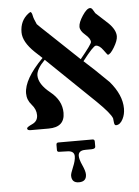

<svg xmlns="http://www.w3.org/2000/svg" viewBox="-59 -635 698 963"><g transform="rotate(-5 290.5 -154.0)"><path d="M556.2 -67.4Q556.2 -38.1 544.4 -15.1Q530.3 12.7 509.3 12.7Q501.5 12.7 500 -1.5Q497.6 -22 497.6 -22.9Q488.8 -48.3 423.8 -111.8Q398.4 -137.2 181.6 -345.2Q138.7 -302.2 138.2 -270.5Q138.2 -226.1 195.3 -180.4Q252.4 -134.8 252.4 -72.3Q252.4 0 171.4 0H80.1Q63.5 0 63.5 -10.3Q63.5 -16.6 91.3 -29.3Q119.1 -42 119.1 -72.3Q119.1 -101.6 96.4 -127Q73.7 -152.3 73.7 -185.5Q73.7 -256.8 171.4 -355.5Q157.2 -368.2 134.8 -389.6Q77.6 -444.3 77.6 -492.7Q77.6 -551.3 120.6 -584Q129.4 -590.3 131.8 -590.3Q138.2 -586.4 140.9 -571.3Q143.6 -556.2 157.2 -526.9Q161.1 -522 222.2 -464.8L361.8 -332.5Q420.4 -403.8 420.4 -414.1Q420.4 -431.6 395 -453.1Q369.6 -474.6 369.6 -495.1Q369.6 -516.6 391.8 -550.3Q414.1 -584 430.2 -584Q438 -584 443.6 -574.5Q449.2 -564.9 454.6 -556.2Q484.9 -528.3 515.6 -500Q552.2 -464.4 552.2 -431.6Q552.2 -410.2 532 -376.5Q511.7 -342.8 499 -342.8Q497.6 -342.8 479.2 -368.2Q460.9 -393.6 442.9 -393.6Q430.2 -393.6 374.5 -321.3Q416.5 -284.7 496.6 -205.6Q556.2 -135.7 556.2 -67.4ZM396 110.4Q396 121.6 377 122.1Q336.4 122.1 335 123Q309.6 127 309.6 149.9Q309.6 167.5 323.5 198Q337.4 228.5 337.4 245.1Q337.4 281.7 299.3 281.7Q262.7 281.7 262.7 245.1Q262.7 234.9 276.1 203.1Q289.6 171.4 289.6 149.9Q289.6 124.5 258.8 122.1Q234.9 122.1 210.4 120.6Q202.6 118.2 203.1 110.4V85Q203.1 73.7 213.4 73.7H385.7Q396 73.7 396 85Z"/></g></svg>

Font: Accordance
Style: Regular
Weight: 400
Version: Version 1.1 (build May 11, 2018) Miklal Software Solutions, 